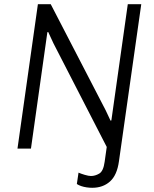

<svg xmlns="http://www.w3.org/2000/svg" viewBox="-20 -706 733 912"><path d="M418 186Q405 186 391.5 184Q378 182 366 178Q354 174 345 168L353 114Q364 119 382.5 124.5Q401 130 412 130Q432 130 451.5 118.5Q471 107 477 63L487 -8L234 -500L209 -554L205 -553L127 0H63L160 -686H221L482 -182L505 -133L509 -134L587 -686H651L545 60Q536 126 502.5 156Q469 186 418 186Z"/></svg>

Font: Chivo ExtraLight
Style: Italic
Weight: 250
Italic angle: -8.05°
Designer: Hector Gatti
Foundry: Omnibus-Type
Version: Version 2.002